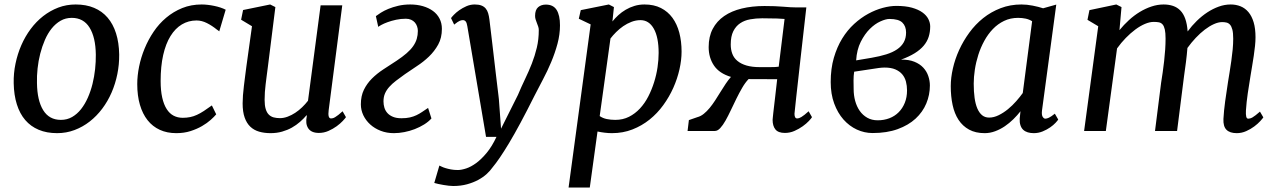

<svg xmlns="http://www.w3.org/2000/svg" viewBox="-20 -588 5743 862"><path d="M41.5 -214.4Q40.5 -258.8 49.6 -302.2Q58.6 -345.7 75.7 -385Q92.8 -424.3 117.7 -457.8Q142.6 -491.2 173.8 -515.6Q205.1 -540 241.7 -554Q278.3 -567.9 319.8 -567.9Q366.7 -567.9 402.6 -552.7Q438.5 -537.6 463.1 -508.8Q487.8 -480 501 -438.2Q514.2 -396.5 515.1 -343.3Q515.6 -298.8 506.8 -255.4Q498 -211.9 481 -172.6Q463.9 -133.3 439 -100.1Q414.1 -66.9 382.8 -42.5Q351.6 -18.1 314.7 -4.2Q277.8 9.8 236.3 9.8Q189.5 9.8 153.6 -5.4Q117.7 -20.5 93.3 -49.1Q68.8 -77.6 55.7 -119.4Q42.5 -161.1 41.5 -214.4ZM253.4 -49.8Q281.2 -49.8 303.7 -62.7Q326.2 -75.7 343.8 -97.9Q361.3 -120.1 374.3 -149.4Q387.2 -178.7 395.3 -211.2Q403.3 -243.7 407 -277.6Q410.6 -311.5 410.2 -342.8Q409.2 -420.4 382.1 -464.1Q355 -507.8 302.2 -507.8Q274.4 -507.8 252 -494.9Q229.5 -481.9 211.9 -460Q194.3 -438 181.6 -408.7Q168.9 -379.4 160.6 -346.9Q152.3 -314.5 148.7 -280.5Q145 -246.6 146 -215.3Q147 -137.2 173.8 -93.5Q200.7 -49.8 253.4 -49.8Z M771.5 9.8Q730 9.8 697.5 -5.1Q665 -20 642.6 -48.3Q620.1 -76.7 608.2 -117.4Q596.2 -158.2 596.2 -210.4Q596.2 -248 604.5 -289.1Q612.8 -330.1 629.2 -369.9Q645.5 -409.7 669.7 -445.6Q693.8 -481.4 726.1 -508.5Q758.3 -535.6 798.1 -551.8Q837.9 -567.9 885.3 -567.9Q898.4 -567.9 913.1 -566.2Q927.7 -564.5 941.9 -561.5Q956.1 -558.6 969.5 -554.2Q982.9 -549.8 993.2 -544.4L964.4 -447.3Q961.9 -449.7 958.7 -451.7Q955.6 -453.6 953.1 -455.6Q932.1 -472.7 908.9 -484.4Q885.7 -496.1 862.3 -496.1Q826.2 -496.1 796.4 -478.3Q766.6 -460.4 745.4 -426Q724.1 -391.6 712.6 -340.8Q701.2 -290 701.2 -224.6Q701.2 -181.2 708.3 -149.9Q715.3 -118.7 728.3 -98.4Q741.2 -78.1 759.5 -68.6Q777.8 -59.1 800.3 -59.1Q818.4 -59.1 833.7 -62.3Q849.1 -65.4 864 -72.3Q878.9 -79.1 895 -89.6Q911.1 -100.1 931.2 -114.7L950.7 -74.7Q941.9 -64 925.8 -49.6Q909.7 -35.2 887 -22Q864.3 -8.8 835.4 0.5Q806.6 9.8 771.5 9.8Z M1069.3 -124Q1069.3 -140.1 1070.8 -160.2Q1072.3 -180.2 1075 -202.1Q1077.6 -224.1 1080.6 -246.8Q1083.5 -269.5 1086.4 -291.5L1111.3 -470.2L1062.5 -499.5L1071.3 -543L1192.9 -567.9L1216.3 -556.2L1182.6 -287.6Q1179.7 -265.6 1177.2 -246.3Q1174.8 -227.1 1172.6 -209.5Q1170.4 -191.9 1169.2 -174.8Q1168 -157.7 1168 -139.6Q1168 -114.7 1172.9 -98.6Q1177.7 -82.5 1186.8 -73.5Q1195.8 -64.5 1208.5 -61Q1221.2 -57.6 1236.8 -57.6Q1253.9 -57.6 1271.5 -64.2Q1289.1 -70.8 1305.4 -81.5Q1321.8 -92.3 1336.4 -106.4Q1351.1 -120.6 1362.8 -135.7L1419.4 -564H1516.6L1455.6 -93.3Q1450.7 -56.2 1466.3 -56.2Q1470.2 -56.2 1474.6 -57.4Q1479 -58.6 1485.1 -62.3Q1491.2 -65.9 1499.3 -72.3Q1507.3 -78.6 1518.1 -88.4L1533.2 -62Q1529.8 -56.6 1518.8 -44.9Q1507.8 -33.2 1491.5 -21.2Q1475.1 -9.3 1454.6 -0.2Q1434.1 8.8 1411.6 8.8Q1377.9 8.8 1364 -11.7Q1350.1 -32.2 1357.4 -66.9L1356.9 -71.3Q1343.8 -55.7 1327.1 -41Q1310.5 -26.4 1290.5 -15.1Q1270.5 -3.9 1246.6 2.9Q1222.7 9.8 1194.8 9.8Q1167 9.8 1143.8 3.2Q1120.6 -3.4 1104 -19Q1087.4 -34.7 1078.4 -60.3Q1069.3 -85.9 1069.3 -124Z M1600.1 -119.6Q1600.1 -157.2 1613.8 -185.1Q1627.4 -212.9 1649.9 -235.4Q1672.4 -257.8 1701.2 -276.6Q1730 -295.4 1760.7 -315.4Q1787.1 -333 1805.4 -348.9Q1823.7 -364.7 1835 -380.9Q1846.2 -397 1851.1 -413.8Q1856 -430.7 1856 -449.2Q1856 -459.5 1852.5 -469.5Q1849.1 -479.5 1842.5 -487.1Q1835.9 -494.6 1825.7 -499.3Q1815.4 -503.9 1802.2 -503.9Q1779.3 -503.9 1758.1 -499.3Q1736.8 -494.6 1720.2 -488.5Q1703.6 -482.4 1692.4 -476.3Q1681.2 -470.2 1678.2 -467.3L1667.5 -515.6Q1675.8 -522 1689.9 -531Q1704.1 -540 1723.6 -548.1Q1743.2 -556.2 1767.8 -562Q1792.5 -567.9 1821.8 -567.9Q1852.5 -567.9 1878.7 -560.3Q1904.8 -552.7 1923.8 -538.8Q1942.9 -524.9 1953.4 -504.4Q1963.9 -483.9 1963.9 -458.5Q1963.9 -418 1947.3 -387.9Q1930.7 -357.9 1905.8 -334Q1880.9 -310.1 1851.8 -291.3Q1822.8 -272.5 1797.9 -254.9Q1775.9 -239.3 1758.1 -225.6Q1740.2 -211.9 1727.8 -198Q1715.3 -184.1 1708.5 -168.5Q1701.7 -152.8 1701.7 -132.8Q1701.7 -118.2 1705.8 -104.5Q1710 -90.8 1719.5 -80.3Q1729 -69.8 1744.4 -63.5Q1759.8 -57.1 1782.2 -57.1Q1804.2 -57.1 1820.3 -60.8Q1836.4 -64.5 1849.6 -70.8Q1862.8 -77.1 1875 -85.4Q1887.2 -93.8 1901.9 -103.5L1917 -56.2Q1903.8 -41.5 1884.3 -29.3Q1864.7 -17.1 1842 -8.3Q1819.3 0.5 1795.2 5.1Q1771 9.8 1748.5 9.8Q1716.3 9.8 1689.2 -0.7Q1662.1 -11.2 1642.3 -29.1Q1622.6 -46.9 1611.3 -70.3Q1600.1 -93.8 1600.1 -119.6Z M1952.6 155.3Q1956.1 156.7 1962.9 160.2Q1969.7 163.6 1980 166.7Q1990.2 169.9 2004.2 172.6Q2018.1 175.3 2035.6 175.3Q2051.3 175.3 2073 168.2Q2094.7 161.1 2118.2 143.8Q2141.6 126.5 2165.3 97.9Q2189 69.3 2209 26.4H2162.1L2078.1 -470.2Q2075.7 -485.8 2070.8 -491.7Q2065.9 -497.6 2058.6 -497.6Q2055.7 -497.6 2052.5 -497.1Q2049.3 -496.6 2044.9 -494.9Q2040.5 -493.2 2034.2 -489Q2027.8 -484.9 2019 -477.5L2004.9 -506.8Q2007.8 -511.2 2017.6 -521.5Q2027.3 -531.7 2041.7 -542Q2056.2 -552.2 2074 -560.1Q2091.8 -567.9 2111.3 -567.9Q2129.4 -567.9 2141.4 -563.2Q2153.3 -558.6 2160.6 -549.8Q2168 -541 2171.6 -528.6Q2175.3 -516.1 2177.2 -501Q2177.2 -500 2179.2 -484.4Q2181.2 -468.8 2184.1 -443.6Q2187 -418.5 2190.9 -386.7Q2194.8 -355 2198.5 -321.8Q2202.1 -288.6 2206.1 -256.8Q2210 -225.1 2212.9 -200.2Q2215.8 -175.3 2217.8 -159.7Q2219.7 -144 2219.7 -143.1L2229.5 -10.3L2305.2 -161.6Q2320.8 -198.7 2337.4 -233.2Q2354 -267.6 2367.7 -302.5Q2381.3 -337.4 2390.1 -374Q2398.9 -410.6 2398.9 -453.1Q2398.9 -461.4 2396.2 -469Q2393.6 -476.6 2390.6 -484.1Q2387.7 -491.7 2385 -499.8Q2382.3 -507.8 2382.3 -516.6Q2382.3 -543.9 2396 -555.7Q2409.7 -567.4 2430.7 -567.4Q2463.9 -567.4 2479 -543.5Q2494.1 -519.5 2494.1 -474.1Q2494.1 -433.1 2482.9 -391.6Q2471.7 -350.1 2454.8 -309.8Q2438 -269.5 2417.7 -231.4Q2397.5 -193.4 2379.9 -158.7Q2345.2 -89.4 2317.1 -37.1Q2289.1 15.1 2265.9 53.7Q2242.7 92.3 2224.4 119.1Q2206.1 146 2190.9 164.1Q2181.2 178.2 2165.3 192.9Q2149.4 207.5 2127.4 219.5Q2105.5 231.4 2077.1 239.3Q2048.8 247.1 2014.6 247.1Q2006.3 247.1 1994.6 245.8Q1982.9 244.6 1970.9 242.4Q1959 240.2 1948 238Q1937 235.8 1929.7 233.4L1952.6 155.3Z M2627.9 253.9H2532.7L2631.8 -478.5L2578.6 -503.9L2587.4 -542.5L2713.4 -567.9L2736.3 -556.2L2729.5 -491.7Q2741.2 -506.3 2756.1 -520Q2771 -533.7 2789.3 -544.4Q2807.6 -555.2 2828.6 -561.5Q2849.6 -567.9 2873.5 -567.9Q2916 -567.9 2947.3 -552Q2978.5 -536.1 2999 -508.1Q3019.5 -480 3029.8 -441.2Q3040 -402.3 3040 -356.4Q3040 -318.4 3030.5 -276.4Q3021 -234.4 3002.9 -193.8Q2984.9 -153.3 2958 -116.2Q2931.2 -79.1 2896.5 -51.3Q2861.8 -23.4 2819.3 -6.8Q2776.9 9.8 2727.5 9.8Q2711.9 9.8 2695.3 7.8Q2678.7 5.9 2662.6 2.4ZM2672.4 -66.9Q2686.5 -57.1 2704.3 -53.5Q2722.2 -49.8 2742.7 -49.8Q2776.4 -49.8 2804 -63.7Q2831.5 -77.6 2853.3 -101.1Q2875 -124.5 2890.6 -155Q2906.2 -185.5 2916.7 -219Q2927.2 -252.4 2932.1 -286.1Q2937 -319.8 2937 -350.1Q2937 -420.9 2915.3 -459.2Q2893.6 -497.6 2855.5 -497.6Q2835 -497.6 2815.2 -490Q2795.4 -482.4 2778.1 -470.5Q2760.7 -458.5 2746.1 -443.8Q2731.4 -429.2 2720.7 -415Z M3072.8 -48.8 3110.8 -62Q3126 -65.9 3139.6 -76.9Q3153.3 -87.9 3166 -103.3Q3178.7 -118.7 3190.7 -137.2Q3202.6 -155.8 3214.4 -174.8Q3226.1 -193.8 3237.8 -211.4Q3249.5 -229 3261.7 -242.7Q3209.5 -258.3 3185.5 -293.7Q3161.6 -329.1 3161.6 -376.5Q3161.6 -423.8 3179.9 -458.5Q3198.2 -493.2 3231.2 -515.9Q3264.2 -538.6 3310.3 -549.8Q3356.4 -561 3412.1 -561Q3461.4 -561 3496.3 -557.9Q3531.2 -554.7 3556.2 -554.7H3600.1Q3585 -421.9 3573.2 -317.4Q3568.4 -272.9 3563.5 -230Q3558.6 -187 3554.9 -153.3Q3551.3 -119.6 3549.1 -98.6Q3546.9 -77.6 3546.9 -77.1Q3546.9 -56.2 3559.1 -56.2Q3563 -56.2 3567.4 -57.6Q3571.8 -59.1 3577.9 -62.7Q3584 -66.4 3591.8 -72.5Q3599.6 -78.6 3610.4 -88.4L3625.5 -62Q3622.6 -56.6 3611.6 -44.9Q3600.6 -33.2 3584 -21.2Q3567.4 -9.3 3546.9 -0.2Q3526.4 8.8 3503.9 8.8Q3474.1 8.8 3461.4 -6.8Q3448.7 -22.5 3448.7 -49.8Q3448.7 -50.8 3449.5 -59.1Q3450.2 -67.4 3451.7 -80.6Q3453.1 -93.8 3455.1 -109.9Q3457 -126 3459 -143.1Q3463.4 -182.6 3469.2 -232.4L3340.8 -232.9Q3325.7 -217.3 3312.3 -194.1Q3298.8 -170.9 3286.1 -145Q3273.4 -119.1 3261.2 -93.3Q3249 -67.4 3237.3 -46.6Q3225.6 -25.9 3213.6 -12.9Q3201.7 0 3189.5 0H3066.9ZM3391.6 -286.6Q3399.4 -286.6 3411.6 -286.6Q3423.8 -286.6 3436.5 -286.6Q3449.2 -286.6 3460 -287.1Q3470.7 -287.6 3476.1 -288.6L3502.4 -502.9Q3492.2 -503.9 3468.8 -504.9Q3445.3 -505.9 3401.9 -505.9Q3373.5 -505.9 3347.9 -501.2Q3322.3 -496.6 3303 -483.6Q3283.7 -470.7 3272.2 -447.8Q3260.7 -424.8 3260.7 -388.2Q3260.7 -365.2 3267.8 -346.4Q3274.9 -327.6 3290.8 -314.5Q3306.6 -301.3 3331.5 -293.9Q3356.4 -286.6 3391.6 -286.6Z M3709.5 -219.7Q3709.5 -279.8 3723.6 -328.4Q3737.8 -377 3761 -414.8Q3784.2 -452.6 3814.7 -480.5Q3845.2 -508.3 3877.9 -526.1Q3910.6 -543.9 3943.4 -552.7Q3976.1 -561.5 4004.4 -561.5Q4045.4 -561.5 4074.2 -553.5Q4103 -545.4 4121.3 -532.2Q4139.6 -519 4147.9 -502.4Q4156.2 -485.8 4156.2 -469.2Q4156.2 -444.3 4149.4 -422.9Q4142.6 -401.4 4127.2 -383.1Q4111.8 -364.7 4086.7 -349.1Q4061.5 -333.5 4025.4 -320.3Q4060.5 -320.8 4085.2 -310.8Q4109.9 -300.8 4125.2 -284.2Q4140.6 -267.6 4147.7 -246.3Q4154.8 -225.1 4154.8 -204.1Q4154.8 -162.1 4138.7 -123.5Q4122.6 -85 4090.6 -55.4Q4058.6 -25.9 4010.3 -8.3Q3961.9 9.3 3897.5 9.3Q3860.8 9.3 3826.9 -6.3Q3793 -22 3766.8 -51.5Q3740.7 -81.1 3725.1 -123.5Q3709.5 -166 3709.5 -219.7ZM3893.1 -328.6Q3930.2 -335 3959 -344Q3987.8 -353 4007.6 -366.5Q4027.3 -379.9 4037.6 -398.4Q4047.9 -417 4047.9 -441.9Q4047.9 -470.2 4031.2 -486.6Q4014.6 -502.9 3973.1 -502.9Q3957 -502.9 3932.6 -491.9Q3908.2 -481 3885.3 -458.3Q3862.3 -435.5 3844.5 -400.4Q3826.7 -365.2 3823.7 -316.9ZM3812.5 -188Q3812.5 -160.6 3819.3 -135.3Q3826.2 -109.9 3839.8 -90.3Q3853.5 -70.8 3873.8 -59.3Q3894 -47.9 3920.4 -47.9Q3948.7 -47.9 3972.9 -57.1Q3997.1 -66.4 4014.6 -84Q4032.2 -101.6 4042.2 -126.5Q4052.2 -151.4 4052.2 -182.1Q4052.2 -202.6 4047.4 -221.4Q4042.5 -240.2 4030.8 -254.2Q4019 -268.1 3999.8 -276.4Q3980.5 -284.7 3951.7 -284.7Q3945.3 -284.7 3938.7 -284.2Q3932.1 -283.7 3924.8 -282.7L3814.9 -266.1Q3813.5 -257.8 3812.7 -247.3Q3812 -236.8 3812 -226.1Q3812 -215.3 3812.3 -205.3Q3812.5 -195.3 3812.5 -188Z M4400.9 9.8Q4359.9 9.8 4330.8 -6.1Q4301.8 -22 4283.4 -50Q4265.1 -78.1 4256.8 -116.7Q4248.5 -155.3 4248.5 -201.2Q4248.5 -238.8 4258.1 -280.8Q4267.6 -322.8 4286.1 -363.5Q4304.7 -404.3 4331.8 -441.4Q4358.9 -478.5 4394 -506.6Q4429.2 -534.7 4472.4 -551.3Q4515.6 -567.9 4565.9 -567.9Q4590.3 -567.9 4616.5 -562.7Q4642.6 -557.6 4663.1 -550.8L4722.2 -567.4L4658.2 -92.3Q4655.8 -72.3 4661.1 -63.7Q4666.5 -55.2 4672.9 -55.2Q4679.7 -55.2 4689.2 -59.6Q4698.7 -64 4715.8 -77.6L4731 -51.3Q4728.5 -46.9 4719 -36.6Q4709.5 -26.4 4694.8 -16.1Q4680.2 -5.9 4661.1 2Q4642.1 9.8 4621.1 9.8Q4606.4 9.8 4594.2 6.1Q4582 2.4 4573.7 -5.4Q4565.4 -13.2 4561.3 -25.9Q4557.1 -38.6 4558.1 -56.2L4561.5 -88.4Q4547.4 -70.3 4529.5 -52.7Q4511.7 -35.2 4491.2 -21.2Q4470.7 -7.3 4447.8 1.2Q4424.8 9.8 4400.9 9.8ZM4420.9 -60.1Q4441.9 -60.1 4463.6 -70.8Q4485.4 -81.5 4505.4 -97.9Q4525.4 -114.3 4542.5 -133.8Q4559.6 -153.3 4571.8 -170.4L4613.8 -492.7Q4600.6 -501 4584.7 -504.4Q4568.8 -507.8 4550.8 -507.8Q4516.1 -507.8 4487.8 -494.1Q4459.5 -480.5 4437.5 -457.5Q4415.5 -434.6 4399.2 -404.8Q4382.8 -375 4372.3 -342Q4361.8 -309.1 4356.7 -275.6Q4351.6 -242.2 4351.6 -212.4Q4351.6 -176.8 4355.5 -148.7Q4359.4 -120.6 4367.9 -100.8Q4376.5 -81.1 4389.4 -70.6Q4402.3 -60.1 4420.9 -60.1Z M4910.6 -470.2 4862.3 -499 4871.1 -542.5 4991.7 -567.9 5015.1 -556.2 5005.9 -452.6Q5025.4 -476.6 5048.6 -497.8Q5071.8 -519 5097.2 -534.4Q5122.6 -549.8 5149.7 -558.8Q5176.8 -567.9 5204.1 -567.9Q5227.5 -567.9 5246.3 -561.5Q5265.1 -555.2 5279.1 -541Q5293 -526.9 5301.3 -503.7Q5309.6 -480.5 5312 -446.8Q5330.6 -472.2 5353 -494.1Q5375.5 -516.1 5400.4 -532.5Q5425.3 -548.8 5451.7 -558.3Q5478 -567.9 5505.4 -567.9Q5529.3 -567.9 5549.8 -559.6Q5570.3 -551.3 5585.2 -533.4Q5600.1 -515.6 5608.4 -487.8Q5616.7 -460 5616.7 -420.4Q5616.7 -402.8 5614.5 -381.6Q5612.3 -360.4 5608.9 -337.6Q5605.5 -314.9 5601.6 -291.7Q5597.7 -268.6 5594.2 -247.1Q5587.9 -208.5 5582 -169.2Q5576.2 -129.9 5573.7 -91.8Q5572.8 -74.2 5575 -64.7Q5577.1 -55.2 5584 -55.2Q5587.9 -55.2 5592.5 -56.4Q5597.2 -57.6 5603.3 -61Q5609.4 -64.5 5617.4 -70.8Q5625.5 -77.1 5636.7 -86.9L5651.9 -61Q5648.4 -55.7 5637.7 -43.9Q5627 -32.2 5611.1 -20.3Q5595.2 -8.3 5575 0.7Q5554.7 9.8 5532.2 9.8Q5501.5 9.8 5486.3 -5.4Q5471.2 -20.5 5472.7 -54.2Q5474.6 -90.3 5480.5 -133.3Q5486.3 -176.3 5493.2 -219.7Q5496.6 -240.2 5500.5 -264.6Q5504.4 -289.1 5508.1 -314.7Q5511.7 -340.3 5514.2 -365.7Q5516.6 -391.1 5516.6 -414.1Q5516.6 -440.4 5512.7 -455.3Q5508.8 -470.2 5502 -477.5Q5495.1 -484.9 5486.1 -486.8Q5477.1 -488.8 5467.3 -488.8Q5449.7 -488.8 5429.7 -479.7Q5409.7 -470.7 5389.2 -455.1Q5368.7 -439.5 5348.6 -418.2Q5328.6 -397 5311 -372.6Q5308.6 -341.8 5304.4 -308.8Q5300.3 -275.9 5295.9 -246.6L5264.6 0H5165.5L5192.9 -216.3Q5196.3 -237.8 5200 -262.9Q5203.6 -288.1 5206.5 -314Q5209.5 -339.8 5211.2 -365.7Q5212.9 -391.6 5212.9 -414.6Q5212.9 -440.9 5209.5 -455.8Q5206.1 -470.7 5199.5 -478.3Q5192.9 -485.8 5182.9 -487.8Q5172.9 -489.7 5160.2 -489.7Q5141.6 -489.7 5120.4 -480.7Q5099.1 -471.7 5077.4 -455.6Q5055.7 -439.5 5034.4 -417.7Q5013.2 -396 4995.1 -370.6L4944.8 0H4847.2Z"/></svg>

Font: Merriweather
Style: Italic
Weight: 400
Italic angle: -7°
Designer: Eben Sorkin ( eben@eyebytes.com )
Foundry: Eben Sorkin ( eben@eyebytes.com )
Version: Version 1.005; ttfautohint (v0.97) -l 13 -r 13 -G 200 -x 24 